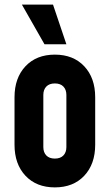

<svg xmlns="http://www.w3.org/2000/svg" viewBox="-20 -800 476 833"><path d="M173 -608 75 -780H210L268 -608ZM43 -172V-378Q43 -462 90.5 -512.5Q138 -563 218 -563Q298 -563 345.5 -512.5Q393 -462 393 -378V-172Q393 -88 345.5 -37.5Q298 13 218 13Q138 13 90.5 -37.5Q43 -88 43 -172ZM268 -162V-388Q268 -411 255 -424.5Q242 -438 218 -438Q194 -438 181 -424.5Q168 -411 168 -388V-162Q168 -139 181 -125.5Q194 -112 218 -112Q242 -112 255 -125.5Q268 -139 268 -162Z"/></svg>

Font: Mohave Bold
Style: Regular
Weight: 700
Designer: Gumpita Rahayu
Foundry: Tokotype
Version: Version 2.002;PS 002.002;hotconv 1.0.88;makeotf.lib2.5.64775